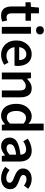

<svg xmlns="http://www.w3.org/2000/svg" viewBox="1380 -2222 855 3656"><g transform="rotate(90 1808.0 -393.5)"><path d="M278 14Q214 14 175.5 -11.5Q137 -37 119.5 -82.5Q102 -128 102 -188V-451H23V-549L110 -555L124 -707H233V-555H374V-451H233V-187Q233 -139 252.5 -114.5Q272 -90 312 -90Q326 -90 341.5 -94Q357 -98 369 -103L391 -7Q369 0 340.5 7Q312 14 278 14Z M491 0V-555H622V0ZM557 -652Q521 -652 500 -672.5Q479 -693 479 -727Q479 -760 500 -780.5Q521 -801 557 -801Q591 -801 613 -780.5Q635 -760 635 -727Q635 -693 613 -672.5Q591 -652 557 -652Z M1024 14Q947 14 885 -21Q823 -56 786.5 -121Q750 -186 750 -277Q750 -345 771.5 -398.5Q793 -452 829.5 -490.5Q866 -529 911.5 -549Q957 -569 1006 -569Q1081 -569 1132 -535.5Q1183 -502 1209 -442.5Q1235 -383 1235 -305Q1235 -286 1233.5 -269.5Q1232 -253 1229 -242H878Q883 -193 905 -159Q927 -125 961.5 -106.5Q996 -88 1041 -88Q1076 -88 1107 -98.5Q1138 -109 1169 -128L1214 -46Q1175 -20 1126 -3Q1077 14 1024 14ZM876 -331H1123Q1123 -394 1094 -430.5Q1065 -467 1008 -467Q977 -467 949 -451.5Q921 -436 901.5 -406Q882 -376 876 -331Z M1360 0V-555H1467L1478 -480H1480Q1517 -517 1561 -543Q1605 -569 1662 -569Q1751 -569 1792 -511Q1833 -453 1833 -348V0H1702V-331Q1702 -400 1681.5 -428Q1661 -456 1616 -456Q1580 -456 1552.5 -438.5Q1525 -421 1491 -388V0Z M2185 14Q2116 14 2064.5 -20.5Q2013 -55 1985 -120.5Q1957 -186 1957 -277Q1957 -368 1990.5 -433Q2024 -498 2078 -533.5Q2132 -569 2193 -569Q2240 -569 2273 -552.5Q2306 -536 2338 -508L2333 -597V-797H2464V0H2357L2347 -60H2343Q2312 -29 2271.5 -7.5Q2231 14 2185 14ZM2218 -95Q2250 -95 2278 -109.5Q2306 -124 2333 -157V-414Q2305 -440 2277 -450.5Q2249 -461 2220 -461Q2186 -461 2157 -439.5Q2128 -418 2110 -377.5Q2092 -337 2092 -279Q2092 -219 2107 -178Q2122 -137 2150.5 -116Q2179 -95 2218 -95Z M2763 14Q2714 14 2677.5 -7Q2641 -28 2620 -64.5Q2599 -101 2599 -149Q2599 -239 2677 -287.5Q2755 -336 2925 -355Q2924 -385 2914.5 -409.5Q2905 -434 2883.5 -448.5Q2862 -463 2825 -463Q2783 -463 2744 -447Q2705 -431 2668 -408L2621 -496Q2652 -515 2687.5 -531.5Q2723 -548 2763.5 -558.5Q2804 -569 2848 -569Q2918 -569 2964 -541Q3010 -513 3033 -459.5Q3056 -406 3056 -329V0H2949L2939 -61H2935Q2898 -30 2855 -8Q2812 14 2763 14ZM2805 -90Q2838 -90 2866.5 -105.5Q2895 -121 2925 -149V-273Q2850 -264 2806 -248Q2762 -232 2743.5 -209.5Q2725 -187 2725 -159Q2725 -122 2747.5 -106Q2770 -90 2805 -90Z M3367 14Q3310 14 3254 -8Q3198 -30 3157 -64L3217 -148Q3254 -119 3291 -102Q3328 -85 3370 -85Q3415 -85 3437 -104Q3459 -123 3459 -152Q3459 -175 3441.5 -190.5Q3424 -206 3396.5 -218Q3369 -230 3340 -241Q3304 -255 3269 -275Q3234 -295 3211 -326Q3188 -357 3188 -403Q3188 -451 3212.5 -488.5Q3237 -526 3282.5 -547.5Q3328 -569 3390 -569Q3448 -569 3494.5 -549Q3541 -529 3574 -502L3514 -422Q3485 -443 3455 -456.5Q3425 -470 3393 -470Q3351 -470 3331 -452.5Q3311 -435 3311 -409Q3311 -387 3326.5 -373Q3342 -359 3368 -348.5Q3394 -338 3424 -327Q3453 -316 3481 -303Q3509 -290 3532 -271Q3555 -252 3568.5 -225Q3582 -198 3582 -159Q3582 -111 3557.5 -71.5Q3533 -32 3485 -9Q3437 14 3367 14Z"/></g></svg>

Font: Noto Sans JP SemiBold
Style: Regular
Weight: 600
Designer: Ryoko NISHIZUKA  (kana, bopomofo & ideographs); Paul D. Hunt (Latin, Greek & Cyrillic); Sandoll Communications , Soo-you
Foundry: Adobe
Version: Version 2.004-H2;hotconv 1.0.118;makeotfexe 2.5.65603